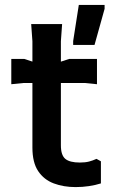

<svg xmlns="http://www.w3.org/2000/svg" viewBox="-20 -750 488 782"><path d="M112 -149V-582L107 -652H233L228 -582V-158Q228 -118 246 -103Q264 -88 305 -88Q327 -88 342.5 -92Q358 -96 373 -103L391 -93V-3Q369 4 342.5 8Q316 12 288 12Q239 12 199 -3Q159 -18 135.5 -53Q112 -88 112 -149ZM26 -407V-510H79L170 -480L262 -510H375V-407L325 -412H76ZM278 -567V-583L301 -730H406V-714L365 -567Z"/></svg>

Font: AR One Sans SemiBold
Style: Regular
Weight: 600
Designer: Niteesh Yadav
Foundry: Niteesh Yadav
Version: Version 1.001;gftools[0.9.33]